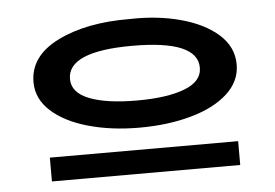

<svg xmlns="http://www.w3.org/2000/svg" viewBox="-38 -744 735 514"><g transform="rotate(-5 329.0 -486.5)"><path d="M56 -548Q56 -618 133.5 -656.5Q211 -695 328 -694Q402 -696 464.5 -679Q527 -662 564.5 -628.5Q602 -595 602 -548Q602 -503 566 -470Q530 -437 467.5 -419.5Q405 -402 328 -402Q253 -402 191 -419.5Q129 -437 92.5 -470Q56 -503 56 -548ZM503 -548Q503 -622 328 -622Q154 -622 154 -548Q154 -511 200.5 -493Q247 -475 328 -475Q409 -475 456 -493Q503 -511 503 -548ZM588 -343V-279H82V-343Z"/></g></svg>

Font: BioRhyme Expanded ExtraBold
Style: Regular
Weight: 800
Width: 7
Designer: Aoife Mooney
Foundry: Aoife Mooney Type
Version: Version 1.000